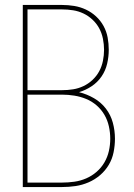

<svg xmlns="http://www.w3.org/2000/svg" viewBox="-20 -755 540 775"><path d="M72 0V-735H230Q255 -735 279.5 -731Q304 -727 326.5 -716.5Q349 -706 367.5 -689Q386 -672 398 -650Q410 -628 414.5 -603.5Q419 -579 419 -554Q419 -526 412.5 -498Q406 -470 390 -446.5Q374 -423 350 -407Q326 -391 299 -383Q331 -375 359.5 -358.5Q388 -342 407.5 -316.5Q427 -291 435.5 -259.5Q444 -228 444 -195Q444 -168 438.5 -140.5Q433 -113 419 -89.5Q405 -66 384 -48Q363 -30 337.5 -19Q312 -8 285 -4Q258 0 230 0ZM91 -391H230Q253 -391 275 -394.5Q297 -398 317 -407.5Q337 -417 353.5 -432.5Q370 -448 380.5 -467.5Q391 -487 395.5 -509.5Q400 -532 400 -554Q400 -576 395.5 -598.5Q391 -621 380.5 -640.5Q370 -660 353.5 -675.5Q337 -691 317 -700.5Q297 -710 275 -713.5Q253 -717 230 -717H91ZM91 -18H230Q255 -18 280 -21.5Q305 -25 328 -35Q351 -45 370 -61.5Q389 -78 401.5 -99.5Q414 -121 419.5 -145.5Q425 -170 425 -195Q425 -220 419.5 -245Q414 -270 401.5 -291.5Q389 -313 370 -329.5Q351 -346 328 -355.5Q305 -365 280 -369Q255 -373 230 -373H91Z"/></svg>

Font: Iosevka Thin
Style: Regular
Weight: 100
Monospace: yes
Designer: Belleve Invis
Foundry: Belleve Invis
Version: Version 32.5.0; ttfautohint (v1.8.4)